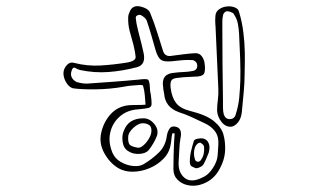

<svg xmlns="http://www.w3.org/2000/svg" viewBox="-20 -561 1040 620"><path d="M537 -131Q534 -121 533.5 -112Q533 -103 531 -94Q527 -68 508 -48.5Q489 -29 463 -18Q437 -7 410 -6.5Q383 -6 362 -18Q334 -35 316.5 -67Q299 -99 307 -133Q315 -168 337.5 -192.5Q360 -217 394 -221Q404 -222 421.5 -222Q439 -222 450 -223Q449 -239 447.5 -254.5Q446 -270 442 -284Q442 -287 430 -286.5Q418 -286 403.5 -284.5Q389 -283 380 -281Q335 -273 288 -272.5Q241 -272 215 -276Q202 -280 193 -296Q184 -312 185 -327Q186 -340 196 -351Q206 -362 219 -358Q262 -347 304.5 -349.5Q347 -352 390 -359Q419 -364 418 -377.5Q417 -391 411 -416Q404 -440 398.5 -461.5Q393 -483 394 -506Q394 -513 400 -526Q406 -539 420 -541Q431 -542 446 -536Q461 -530 465 -519Q479 -485 489 -452Q493 -439 497.5 -425Q502 -411 506 -398Q512 -376 536 -381Q553 -383 571 -385.5Q589 -388 606 -389Q623 -391 631.5 -379.5Q640 -368 641 -354Q643 -339 640.5 -327.5Q638 -316 619 -314Q604 -313 588.5 -312.5Q573 -312 558 -310Q539 -309 534 -302Q529 -295 531 -277Q535 -246 548.5 -228.5Q562 -211 593 -203Q646 -190 670.5 -170Q695 -150 701.5 -126.5Q708 -103 707 -77Q706 -43 685.5 -9Q665 25 625 36Q606 41 586.5 37Q567 33 553.5 19.5Q540 6 540 -15Q540 -36 540.5 -57Q541 -78 542 -100Q543 -111 543 -115Q543 -119 544 -130Q541 -130 537 -131ZM770 -326Q770 -295 767 -263.5Q764 -232 761 -200Q759 -179 749 -166.5Q739 -154 728 -152Q709 -150 695.5 -167Q682 -184 681 -204Q681 -221 683.5 -239Q686 -257 685 -275Q683 -325 680.5 -375.5Q678 -426 676 -475Q674 -495 676 -513Q678 -525 689 -532Q700 -539 712 -540Q724 -542 737 -537.5Q750 -533 752 -522Q757 -506 760.5 -489Q764 -472 766 -455Q770 -424 770.5 -391.5Q771 -359 770 -326ZM756 -300Q757 -329 755.5 -372.5Q754 -416 752 -453Q751 -469 748 -485Q745 -501 734 -517Q732 -520 723 -523Q714 -526 710 -524Q707 -523 703.5 -519Q700 -515 700 -510Q698 -502 698 -493Q698 -484 698 -475Q698 -416 698.5 -356.5Q699 -297 700 -238Q700 -226 700 -213.5Q700 -201 703 -190Q705 -186 707 -183Q714 -175 725 -176.5Q736 -178 740 -188Q740 -189 740.5 -189.5Q741 -190 741 -191Q750 -219 752.5 -245.5Q755 -272 756 -300ZM557 -41Q554 -6 575 12.5Q596 31 634 12Q648 6 658.5 -6.5Q669 -19 675 -32Q682 -46 683 -62Q684 -78 685 -93Q687 -119 675 -136Q663 -153 641 -163Q620 -173 599.5 -182.5Q579 -192 557 -199Q513 -215 510 -259Q509 -264 508 -269Q507 -274 507 -279Q499 -323 543 -326Q558 -328 573.5 -328.5Q589 -329 603 -332Q604 -332 605 -332.5Q606 -333 607 -333Q618 -338 617 -350Q616 -362 605 -366Q604 -367 601 -367Q584 -368 567 -366.5Q550 -365 533 -363Q509 -361 499.5 -368Q490 -375 483 -397Q476 -422 469 -446Q462 -470 454 -494Q451 -501 442.5 -507.5Q434 -514 429 -513Q417 -511 418.5 -501.5Q420 -492 421 -484Q426 -461 432 -438.5Q438 -416 443 -393Q453 -352 422 -344Q377 -332 331 -328.5Q285 -325 238 -335Q231 -337 223 -341.5Q215 -346 211 -332Q207 -320 212 -310.5Q217 -301 228 -296Q245 -291 261 -291Q303 -294 345 -297Q387 -300 428 -304Q452 -307 457.5 -304Q463 -301 464 -278Q464 -267 467 -256Q470 -234 469.5 -224.5Q469 -215 459.5 -212.5Q450 -210 427 -208Q391 -206 367 -185Q343 -164 336 -133Q329 -102 343 -68Q351 -49 370 -38Q389 -27 410 -25Q431 -23 444 -31Q471 -47 493 -68.5Q515 -90 519 -124Q521 -135 527 -145Q533 -155 547 -152Q560 -149 563 -138.5Q566 -128 563 -116Q560 -100 559 -77.5Q558 -55 557 -41ZM443 -179Q463 -179 478 -161Q493 -143 487 -123Q478 -99 460 -76Q450 -65 429.5 -64Q409 -63 394 -73Q379 -82 376 -103Q373 -124 380 -139Q395 -179 443 -179ZM444 -163Q428 -164 411 -148.5Q394 -133 394 -119Q393 -105 397 -96.5Q401 -88 425 -84Q433 -83 443 -91.5Q453 -100 461 -113.5Q469 -127 469 -139Q469 -152 462 -157Q455 -162 444 -163ZM654 -98Q657 -91 656.5 -83.5Q656 -76 654 -68Q650 -58 646 -48.5Q642 -39 637 -30Q634 -25 625.5 -21Q617 -17 612 -18Q606 -20 599.5 -23.5Q593 -27 593 -39Q593 -56 597 -73Q601 -90 606 -106Q608 -111 618 -113Q628 -115 635 -114Q649 -111 654 -98ZM610 -45Q612 -40 617.5 -39Q623 -38 627 -42Q635 -52 637.5 -63Q640 -74 639 -86Q639 -93 629 -99Q628 -101 624 -100Q620 -99 618 -97Q609 -90 607 -74.5Q605 -59 610 -45Z"/></svg>

Font: Shizuru
Style: Regular
Weight: 400
Version: Version 1.000